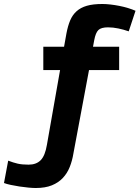

<svg xmlns="http://www.w3.org/2000/svg" viewBox="-87 -734 699 962"><path d="M359 -383 281 34Q275 71 262.5 102.5Q250 134 228 157.5Q206 181 173 194.5Q140 208 92 208Q78 208 56 206Q34 204 11 200.5Q-12 197 -33 192.5Q-54 188 -67 183L-46 71Q-20 81 2 86Q24 91 56 91Q95 91 117 68.5Q139 46 148 -8L214 -383H130V-500H234L246 -567Q253 -604 264.5 -631.5Q276 -659 296.5 -677.5Q317 -696 348 -705Q379 -714 426 -714Q444 -714 466 -711.5Q488 -709 511 -704.5Q534 -700 555 -693.5Q576 -687 592 -680L558 -577Q532 -586 505.5 -591.5Q479 -597 454 -597Q420 -597 406 -583.5Q392 -570 385 -532L379 -500H510V-383Z"/></svg>

Font: PT Sans Caption
Style: Bold
Weight: 700
Designer: A.Korolkova, O.Umpeleva, V.Yefimov
Foundry: ParaType Ltd
Version: Version 2.003W OFL